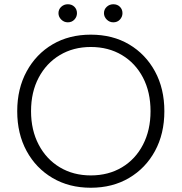

<svg xmlns="http://www.w3.org/2000/svg" viewBox="-20 -873 854 903"><path d="M407 10Q305 10 227 -36Q149 -82 105 -163Q61 -244 61 -350Q61 -456 105.5 -537.5Q150 -619 227.5 -664.5Q305 -710 407 -710Q510 -710 587.5 -664Q665 -618 709 -537Q753 -456 753 -350Q753 -244 709 -163Q665 -82 587 -36Q509 10 407 10ZM407 -48Q490 -48 553.5 -86Q617 -124 652.5 -192.5Q688 -261 688 -350Q688 -440 652.5 -508Q617 -576 553.5 -614Q490 -652 407 -652Q325 -652 261.5 -614Q198 -576 162 -508Q126 -440 126 -350Q126 -261 162 -192.5Q198 -124 261.5 -86Q325 -48 407 -48ZM299 -768Q281 -768 268 -781Q255 -794 255 -811Q255 -829 268 -841Q281 -853 299 -853Q318 -853 330 -841Q342 -829 342 -811Q342 -794 330 -781Q318 -768 299 -768ZM513 -768Q495 -768 482 -781Q469 -794 469 -811Q469 -829 482 -841Q495 -853 513 -853Q532 -853 544 -841Q556 -829 556 -811Q556 -794 544 -781Q532 -768 513 -768Z"/></svg>

Font: REM Medium ExtraLight
Style: Regular
Weight: 250
Version: Version 1.005;gftools[0.9.28]